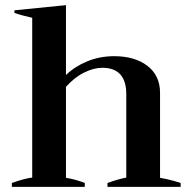

<svg xmlns="http://www.w3.org/2000/svg" viewBox="-20 -725 741 745"><path d="M681 -15V0H397V-15Q442 -31 470 -36V-359Q470 -462 377 -462Q344 -462 306.5 -443.5Q269 -425 236 -388V-35Q274 -29 309 -15V0H26V-15Q77 -33 105 -36V-656Q64 -665 36 -675V-685L236 -705V-434Q270 -467 318.5 -487Q367 -507 423 -507Q503 -507 552 -469.5Q601 -432 601 -365V-35Q642 -28 681 -15Z"/></svg>

Font: Trirong SemiBold
Style: Regular
Weight: 600
Designer: Katatrad Team
Foundry: CadsonDemak
Version: Version 1.000